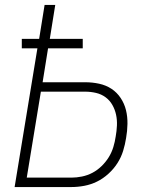

<svg xmlns="http://www.w3.org/2000/svg" viewBox="-20 -755 640 775"><path d="M39 0 131 -560H68V-598H138L160 -735H203L181 -598H314V-560H174L152 -423H324Q353 -423 380.5 -417Q408 -411 430 -396.5Q452 -382 467 -359.5Q482 -337 488.5 -310.5Q495 -284 494.5 -255Q494 -226 489 -198Q485 -172 477 -146Q469 -120 454 -96.5Q439 -73 417.5 -53.5Q396 -34 371.5 -22Q347 -10 320.5 -5Q294 0 268 0ZM88 -38H268Q289 -38 311 -42.5Q333 -47 353 -57.5Q373 -68 390 -84.5Q407 -101 419 -120.5Q431 -140 437.5 -161.5Q444 -183 447 -204Q451 -226 452 -248.5Q453 -271 448.5 -292Q444 -313 433.5 -331.5Q423 -350 406 -362.5Q389 -375 367.5 -380Q346 -385 324 -385H145Z"/></svg>

Font: Iosevka Aile XLt Obl
Style: Regular
Weight: 200
Italic angle: -9°
Designer: Belleve Invis
Foundry: Belleve Invis
Version: Version 31.1.0; ttfautohint (v1.8.4)